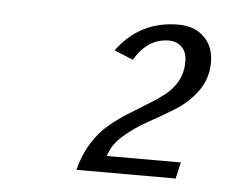

<svg xmlns="http://www.w3.org/2000/svg" viewBox="-34 -700 434 370"><g transform="rotate(5 183.0 -515.0)"><path d="M126 -367.2Q132.8 -395.5 147 -418.5Q161.1 -441.4 178.5 -456.1Q195.8 -470.7 215.1 -482.9Q234.4 -495.1 252.2 -505.9Q270 -516.6 284.7 -528.1Q299.3 -539.6 308.1 -555.9Q316.9 -572.3 316.9 -592.8Q316.9 -611.8 306.9 -621.3Q296.9 -630.9 282.2 -630.9Q240.7 -630.9 215.8 -587.9L179.2 -603Q223.1 -663.1 297.9 -663.1Q328.6 -663.1 347.4 -644.8Q366.2 -626.5 366.2 -596.2Q366.2 -565.4 349.4 -541.5Q332.5 -517.6 307.4 -501.7Q282.2 -485.8 256.6 -471.9Q231 -458 209.5 -439.5Q188 -420.9 182.1 -398.9H325.2L317.9 -367.2Z"/></g></svg>

Font: Pfennig
Style: Italic
Weight: 500
Italic angle: -13°
Version: Version 20120410 ; ttfautohint (v0.8)